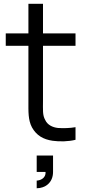

<svg xmlns="http://www.w3.org/2000/svg" viewBox="-20 -739 458 1015"><path d="M207.3 -496.9H379.2V-562.5H207.3V-718.8H130.2V-562.5H10.4V-496.9H130.2V-204.2C130.2 -149 128.1 -105.2 149 -65.6C172.9 -22.9 208.3 -2.1 258.3 5.2C294.8 10.4 342.7 9.4 379.2 0V-66.7C350 -61.5 315.6 -60.4 286.5 -62.5C257.3 -65.6 230.2 -79.2 218.8 -105.2C204.2 -130.2 207.3 -159.4 207.3 -206.3ZM174 169.8H220.8C222.9 207.3 186.5 215.6 174 215.6V256.2C217.7 256.2 260.4 228.1 260.4 169.8V83.3H174Z"/></svg>

Font: Manrope3
Style: Regular
Weight: 400
Width: 4
Designer: Mikhail Sharanda
Foundry: Mikhail Sharanda
Version: Version 3.000;PS 003.000;hotconv 1.0.88;makeotf.lib2.5.64775